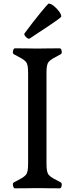

<svg xmlns="http://www.w3.org/2000/svg" viewBox="-20 -1024 406 1045"><path d="M133 -623Q133 -650 130.5 -664.5Q128 -679 120.5 -688Q113 -697 97.5 -706Q82 -715 55 -729Q48 -733 51 -747Q54 -761 61 -761Q109 -761 127.5 -760.5Q146 -760 161 -760H205Q220 -760 238.5 -760.5Q257 -761 305 -761Q313 -761 315.5 -747Q318 -733 311 -729Q284 -715 268.5 -706Q253 -697 245.5 -688Q238 -679 235.5 -664.5Q233 -650 233 -623V-138Q233 -111 235.5 -96Q238 -81 245.5 -72Q253 -63 268.5 -54Q284 -45 311 -31Q318 -27 315.5 -13Q313 1 305 1Q257 1 238.5 0.5Q220 0 205 0H161Q146 0 127.5 0.5Q109 1 61 1Q54 1 51 -13Q48 -27 55 -31Q82 -45 97.5 -54Q113 -63 120.5 -72Q128 -81 130.5 -96Q133 -111 133 -138ZM141 -814Q137 -811 128.5 -816.5Q120 -822 115 -830.5Q110 -839 114 -843Q163 -909 198 -951.5Q233 -994 243 -1004Q255 -1006 272.5 -992Q290 -978 302.5 -960.5Q315 -943 313 -932Q303 -922 257 -891Q211 -860 141 -814Z"/></svg>

Font: Anvers
Style: Regular
Weight: 400
Designer: Ishtar van Looy
Version: Version 1.000